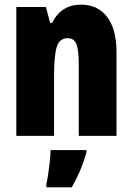

<svg xmlns="http://www.w3.org/2000/svg" viewBox="-20 -583 569 824"><path d="M328 -563Q400 -563 440 -510Q480 -457 480 -360V0H318V-308Q318 -363 309 -391Q300 -419 270 -419Q236 -419 224 -383Q212 -347 212 -253V0H50V-553H177L195 -485H204Q242 -563 328 -563ZM351 72Q328 152 288 221H179V207Q183 190 187 163Q191 136 194 108.5Q197 81 197 61H351Z"/></svg>

Font: Noto Sans Kannada ExtraCondensed Black
Style: Regular
Weight: 900
Width: 2
Designer: Jelle Bosma - Monotype Design Team
Foundry: Monotype Imaging Inc.
Version: Version 2.005; ttfautohint (v1.8.4.7-5d5b)